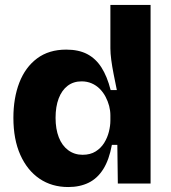

<svg xmlns="http://www.w3.org/2000/svg" viewBox="-20 -740 689 774"><path d="M255 14Q189 14 139.5 -19.5Q90 -53 62 -115.5Q34 -178 34 -265Q34 -345 58 -407Q82 -469 129.5 -504.5Q177 -540 247 -540Q297 -540 331.5 -522Q366 -504 389 -468Q412 -432 426 -377H451Q444 -411 438 -441.5Q432 -472 428.5 -498.5Q425 -525 425 -545V-720H587V-258V0H455L453 -156H431Q420 -96 396.5 -58.5Q373 -21 337.5 -3.5Q302 14 255 14ZM313 -116Q344 -116 365.5 -129.5Q387 -143 400 -164Q413 -185 419 -209Q425 -233 425 -254V-275Q425 -294 420 -313Q415 -332 405.5 -350Q396 -368 382 -382Q368 -396 349.5 -404Q331 -412 309 -412Q276 -412 252.5 -394Q229 -376 216.5 -343Q204 -310 204 -265Q204 -220 217 -186.5Q230 -153 255 -134.5Q280 -116 313 -116Z"/></svg>

Font: Bricolage Grotesque 96pt ExtraBold ExtraBold
Style: Regular
Weight: 800
Version: Version 1.001;gftools[0.9.33.dev8+g029e19f]